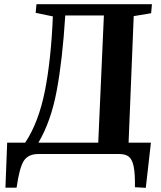

<svg xmlns="http://www.w3.org/2000/svg" viewBox="-20 -734 768 915"><path d="M59.1 160.2H5.9L14.2 -54.2H100.1Q164.6 -151.9 194.1 -301.5Q223.6 -451.2 231.9 -655.8L149.9 -672.9L153.8 -713.9H704.1L700.2 -670.9L617.2 -657.2L592.8 -54.2H699.2L674.8 161.1L623 158.2Q624 93.8 617.2 60.1Q610.4 26.4 594.5 13.2Q578.6 0 547.9 0H163.1Q113.8 0 93 33.2Q72.3 66.4 59.1 160.2ZM163.1 -54.2H448.2L475.1 -660.2H291Q277.8 -448.2 250.2 -301.5Q222.7 -154.8 163.1 -54.2Z"/></svg>

Font: Literata SemiBold
Style: Italic
Weight: 650
Italic angle: -2.39999°
Designer: Latin by Veronika Burian and Jose Scaglione. Greek by Irene Vlachou. Cyrillic by Vera Evstafieva
Foundry: TypeTogether
Version: Version 3.021